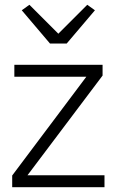

<svg xmlns="http://www.w3.org/2000/svg" viewBox="-20 -783 486 803"><path d="M31 0V-49L341 -462H40V-512H409V-467L95 -50H417V0ZM189 -601 71 -740 103 -763 224 -642 345 -763 377 -740 259 -601Z"/></svg>

Font: IBM Plex Thai Light
Style: Regular
Weight: 300
Designer: Mike Abbink, Paul van der Laan, Pieter van Rosmalen, Ben Mitchell, Mark Frömberg
Foundry: Bold Monday
Version: Version 1.0